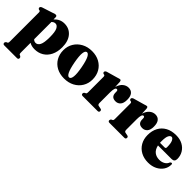

<svg xmlns="http://www.w3.org/2000/svg" viewBox="87 -1254 2283 2283"><g transform="rotate(45 1228.0 -113.0)"><path d="M227.5 -435V-399.5Q253.5 -428 284.8 -443Q316 -458 355 -458Q436.5 -458 486.2 -399.5Q536 -341 536 -239Q536 -161.5 508.2 -105.2Q480.5 -49 431.2 -18.8Q382 11.5 318 11.5Q265.5 11.5 231.5 -10.5V150.5Q231.5 166.5 234.2 173.2Q237 180 243 183L255 187.5Q269 197.5 269 210.5Q269 233 245.5 233H32.5Q9 233 9 210.5Q9 197.5 23 187.5L35 183Q41 180 43.8 173.2Q46.5 166.5 46.5 150.5V-333.5Q46.5 -345 43.5 -350Q40.5 -355 34 -358L22 -359.5Q8 -366.5 8 -380Q8 -395 30 -404.5L163 -447.5Q178.5 -454 188 -456.5Q197.5 -459 205 -459Q227.5 -459 227.5 -435ZM279 -382.5Q252 -382.5 231.5 -360V-70.5Q248.5 -51 274.5 -51Q307 -51 326.8 -88Q346.5 -125 346.5 -220Q346.5 -309.5 327.8 -346Q309 -382.5 279 -382.5Z M819 -458Q891.5 -458 946.2 -428Q1001 -398 1031.5 -345Q1062 -292 1062 -222.5Q1062 -156.5 1030.2 -104Q998.5 -51.5 942.2 -21.2Q886 9 811.5 9Q739 9 684.2 -20.5Q629.5 -50 599 -102.8Q568.5 -155.5 568.5 -224.5Q568.5 -290.5 600.5 -343.2Q632.5 -396 689 -427Q745.5 -458 819 -458ZM849.5 -43Q872.5 -47.5 878 -93Q883.5 -138.5 866 -234Q848 -329 826.8 -369.5Q805.5 -410 782 -405.5Q759 -400.5 753.8 -355.2Q748.5 -310 766 -214.5Q784 -119 805 -78.5Q826 -38 849.5 -43Z M1310.5 -429 1314 -350Q1330 -404.5 1362.5 -431.2Q1395 -458 1434.5 -458Q1477 -458 1500.2 -429.2Q1523.5 -400.5 1523.5 -343Q1523.5 -285.5 1499.2 -258.5Q1475 -231.5 1437.5 -231.5Q1400 -231.5 1382.2 -250Q1364.5 -268.5 1364 -302.5L1363.5 -322.5Q1363 -347 1346 -347Q1316.5 -347 1316.5 -261V-85Q1316.5 -56 1335 -52.5L1372.5 -45Q1392 -41.5 1392 -22.5Q1392 0 1367.5 0H1117.5Q1094 0 1094 -22.5Q1094 -35.5 1108 -45.5L1119.5 -50Q1125.5 -53 1128.2 -59.5Q1131 -66 1131 -81V-335Q1131 -347 1128.2 -352.2Q1125.5 -357.5 1119 -360.5L1106 -362Q1092.5 -369 1092.5 -382Q1092.5 -398 1114.5 -407L1256.5 -447.5Q1281.5 -456.5 1292 -456.5Q1300 -456.5 1304.2 -450.5Q1308.5 -444.5 1310.5 -429Z M1760.5 -429 1764 -350Q1780 -404.5 1812.5 -431.2Q1845 -458 1884.5 -458Q1927 -458 1950.2 -429.2Q1973.5 -400.5 1973.5 -343Q1973.5 -285.5 1949.2 -258.5Q1925 -231.5 1887.5 -231.5Q1850 -231.5 1832.2 -250Q1814.5 -268.5 1814 -302.5L1813.5 -322.5Q1813 -347 1796 -347Q1766.5 -347 1766.5 -261V-85Q1766.5 -56 1785 -52.5L1822.5 -45Q1842 -41.5 1842 -22.5Q1842 0 1817.5 0H1567.5Q1544 0 1544 -22.5Q1544 -35.5 1558 -45.5L1569.5 -50Q1575.5 -53 1578.2 -59.5Q1581 -66 1581 -81V-335Q1581 -347 1578.2 -352.2Q1575.5 -357.5 1569 -360.5L1556 -362Q1542.5 -369 1542.5 -382Q1542.5 -398 1564.5 -407L1706.5 -447.5Q1731.5 -456.5 1742 -456.5Q1750 -456.5 1754.2 -450.5Q1758.5 -444.5 1760.5 -429Z M2442.5 -268Q2442.5 -218.5 2394 -218.5H2165.5Q2178 -161.5 2212.2 -134.8Q2246.5 -108 2297 -108Q2337 -108 2367.5 -126Q2398 -144 2409 -176Q2420 -187 2428 -187Q2440 -187 2440 -169.5Q2440 -120 2412.8 -79.2Q2385.5 -38.5 2337.2 -14.2Q2289 10 2225.5 10Q2155.5 10 2102.5 -18.8Q2049.5 -47.5 2019.8 -99.2Q1990 -151 1990 -219Q1990 -290.5 2018.8 -344.2Q2047.5 -398 2101.8 -428Q2156 -458 2233 -458Q2298 -458 2344.8 -432.5Q2391.5 -407 2417 -364Q2442.5 -321 2442.5 -268ZM2159.5 -282.5Q2159.5 -269.5 2160.5 -257.5H2238Q2257 -257.5 2257 -278.5Q2257 -346.5 2241.8 -376.2Q2226.5 -406 2209 -406Q2189 -406 2174.2 -379.2Q2159.5 -352.5 2159.5 -282.5Z"/></g></svg>

Font: Fraunces 144pt Soft Black
Style: Regular
Weight: 900
Version: Version 1.000;[b76b70a41]